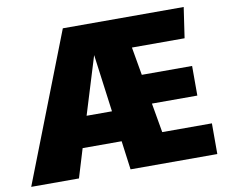

<svg xmlns="http://www.w3.org/2000/svg" viewBox="-107 -791 1047 887"><g transform="rotate(-10 416.5 -348.0)"><path d="M843 -144V0H436L418 -135H235L194 0H-30L241 -696H808L787 -553H540L563 -421H799V-282H586L610 -144ZM398 -279 362 -549 279 -279Z"/></g></svg>

Font: FiraGO Heavy
Style: Regular
Weight: 900
Designer: bBox Type
Foundry: bBox Type GmbH
Version: Version 1.001